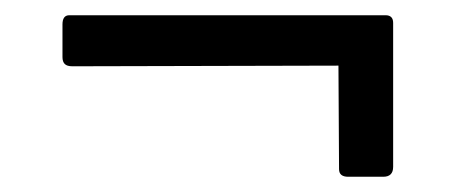

<svg xmlns="http://www.w3.org/2000/svg" viewBox="-20 -426 597 252"><path d="M496 -353Q496 -340 480 -340L75 -339Q68 -339 65 -342Q62 -345 62 -351V-394Q62 -406 71 -406H486Q496 -406 496 -396ZM496 -207Q496 -194 483 -194H437Q425 -194 425 -204L424 -377Q424 -387 433 -387H486Q496 -387 496 -375Z"/></svg>

Font: Libre Franklin
Style: Regular
Weight: 400
Designer: Pablo Impallari, Rodrigo Fuenzalida, Nhung Nguyen
Foundry: Impallari Type
Version: Version 3.000